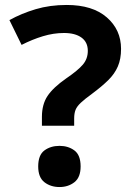

<svg xmlns="http://www.w3.org/2000/svg" viewBox="-20 -744 541 774"><path d="M149 -237V-273Q149 -323 171.5 -357Q194 -391 247 -428Q294 -460 314 -483.5Q334 -507 334 -539Q334 -574 308.5 -592.5Q283 -611 238 -611Q196 -611 153 -598Q110 -585 67 -563L18 -663Q67 -690 124 -707Q181 -724 249 -724Q353 -724 410.5 -674Q468 -624 468 -547Q468 -506 455 -476Q442 -446 416 -420.5Q390 -395 351 -366Q322 -345 306 -330Q290 -315 284.5 -301Q279 -287 279 -266V-237ZM134 -73Q134 -119 159 -137.5Q184 -156 220 -156Q255 -156 280 -137.5Q305 -119 305 -73Q305 -29 280 -9.5Q255 10 220 10Q184 10 159 -9.5Q134 -29 134 -73Z"/></svg>

Font: Noto Sans Sinhala
Style: Bold
Weight: 700
Designer: Jelle Bosma - Monotype Design Team
Foundry: Monotype Imaging Inc.
Version: Version 2.006; ttfautohint (v1.8.4.7-5d5b)